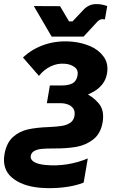

<svg xmlns="http://www.w3.org/2000/svg" viewBox="-57 -738 589 963"><path d="M142.6 203.6Q53.4 195.4 3 152.7Q-47.4 110 -34.4 34.6Q-24.2 -21.8 7.9 -50.6Q40 -79.4 83 -89Q126 -98.6 189.4 -100.8Q228.8 -102.6 253.8 -106.7Q278.8 -110.8 295.4 -122.2Q312 -133.6 316.2 -154.8Q320.8 -179 310.6 -193.6Q300.4 -208.2 282.9 -214.3Q265.4 -220.4 247.4 -220.4H178L193.2 -309.4H253Q286.6 -309.4 306.7 -320.1Q326.8 -330.8 332 -360Q336.8 -386.4 317.4 -401.3Q298 -416.2 266.8 -418.4Q230.4 -421.2 196.5 -404.7Q162.6 -388.2 138.4 -357.4L58.2 -449.6Q104 -493 167.7 -514.4Q231.4 -535.8 306.6 -528.8Q352.8 -524.4 395 -506.6Q437.2 -488.8 462.8 -453.9Q488.4 -419 479.6 -368.8Q474.2 -338.4 456.9 -316.2Q439.6 -294 414.1 -279.2Q388.6 -264.4 351.6 -252.6L363.6 -275.2Q410.4 -253.2 439.2 -218.2Q468 -183.2 457.4 -122.8Q447.4 -67 410.2 -38.3Q373 -9.6 325.7 -1.4Q278.4 6.8 216.8 6.6Q176.2 6.4 152.9 8.7Q129.6 11 115 19.1Q100.4 27.2 97.2 43.8Q94 61.4 113.2 73.7Q132.4 86 171.2 89.4Q226 94.8 280.9 85.9Q335.8 77 383.4 56.6L362.6 177.8Q319.6 195.2 259.9 201.9Q200.2 208.6 142.6 203.6ZM112.6 -707.6 244.2 -707 289.2 -630.8H306.8L361.4 -688.6Q375.4 -703.8 392.8 -711.1Q410.2 -718.4 430.2 -717.4Q452.6 -717.4 480.8 -707.6L469.2 -640.8Q464.2 -641.8 456.2 -641.8Q444.6 -641.8 432.4 -630.4L362.2 -554.4H202Z"/></svg>

Font: Fixel Italic Variable Display Thin
Style: Italic
Weight: 100
Italic angle: -10°
Designer: AlfaBravo + MacPaw
Foundry: Kyrylo Tkachov, Marchela Mozhyna, Serhii Makarenko, Maria Weinstein, Zakhar Kryvoshyya
Version: Version 1.210;Glyphs 3.2 (3217)